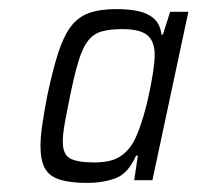

<svg xmlns="http://www.w3.org/2000/svg" viewBox="-20 -713 434 422"><path d="M171 -311Q135 -311 112 -318Q89 -325 79 -342.5Q69 -360 69 -392Q69 -412 73 -439.5Q77 -467 84 -503Q96 -560 108 -597Q120 -634 136 -655Q152 -676 176 -684.5Q200 -693 236 -693Q263 -693 284 -688.5Q305 -684 318.5 -672Q332 -660 335 -637H338L354 -687H394L315 -317H275L283 -371H279Q262 -332 234.5 -321.5Q207 -311 171 -311ZM187 -356Q222 -356 241.5 -367.5Q261 -379 274 -402Q282 -417 290.5 -442.5Q299 -468 305.5 -497Q312 -526 316 -551.5Q320 -577 320 -592Q320 -622 304 -635.5Q288 -649 249 -649Q222 -649 204 -644Q186 -639 174 -624Q162 -609 153 -580Q144 -551 134 -502Q127 -468 122.5 -443Q118 -418 118 -402Q118 -373 134.5 -364.5Q151 -356 187 -356Z"/></svg>

Font: Saira SemiCondensed Light
Style: Italic
Weight: 300
Width: 4
Italic angle: -12°
Designer: Hector Gatti with collaboration of the Omnibus-Type team
Foundry: Omnibus-Type
Version: Version 1.101